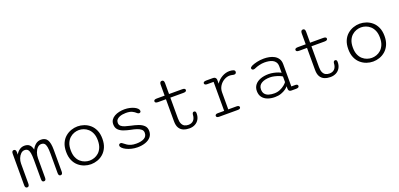

<svg xmlns="http://www.w3.org/2000/svg" viewBox="9 -1512 4934 2375"><g transform="rotate(-20 2476.0 -324.5)"><path d="M309 9.5Q297 9.5 289.5 1.5Q282 -6.5 282 -27V-283Q282 -340 275.8 -373.2Q269.5 -406.5 254.5 -421Q239.5 -435.5 213.5 -435.5Q186 -435.5 164 -414.2Q142 -393 129.2 -360.8Q116.5 -328.5 116.5 -294.5V-29Q116.5 9.5 89 9.5Q61 9.5 61 -29V-442Q61 -482 89 -482Q101 -482 108.8 -473Q116.5 -464 116.5 -446V-411Q132 -442.5 162 -465Q192 -487.5 230 -487.5Q271 -487.5 294.8 -466.8Q318.5 -446 328.5 -400.5Q346 -437.5 376.5 -462.5Q407 -487.5 448.5 -487.5Q505.5 -487.5 530.2 -446.5Q555 -405.5 555 -315V-29Q555 9.5 528 9.5Q501 9.5 501 -29V-283Q501 -340 494.8 -373.2Q488.5 -406.5 473.8 -421Q459 -435.5 433 -435.5Q405 -435.5 383 -413.5Q361 -391.5 348.5 -356.5Q336 -321.5 336 -282.5V-27Q336 -6.5 328.5 1.5Q321 9.5 309 9.5Z M929 10.5Q886 10.5 844 -4Q802 -18.5 766.8 -48.8Q731.5 -79 710.8 -126.2Q690 -173.5 690 -239Q690 -304.5 710.8 -351.5Q731.5 -398.5 766.8 -428.5Q802 -458.5 844 -473Q886 -487.5 929 -487.5Q971.5 -487.5 1013.8 -473Q1056 -458.5 1090.8 -428.5Q1125.5 -398.5 1146.5 -351.5Q1167.5 -304.5 1167.5 -239Q1167.5 -173.5 1146.5 -126.2Q1125.5 -79 1090.8 -48.8Q1056 -18.5 1013.8 -4Q971.5 10.5 929 10.5ZM929 -38Q959.5 -38 990.8 -48.8Q1022 -59.5 1048.5 -83.2Q1075 -107 1091.2 -145.2Q1107.5 -183.5 1107.5 -239Q1107.5 -293.5 1091.2 -331.5Q1075 -369.5 1048.5 -393.2Q1022 -417 990.8 -428Q959.5 -439 929 -439Q898.5 -439 867 -428Q835.5 -417 808.8 -393.2Q782 -369.5 766 -331.5Q750 -293.5 750 -239Q750 -183.5 766 -145.2Q782 -107 808.8 -83.2Q835.5 -59.5 867 -48.8Q898.5 -38 929 -38Z M1543 10.5Q1502.5 10.5 1464.8 1.5Q1427 -7.5 1397.8 -22Q1368.5 -36.5 1351.2 -53.5Q1334 -70.5 1334 -86Q1334 -97 1340.8 -103.5Q1347.5 -110 1359 -110Q1367.5 -110 1374.8 -106Q1382 -102 1392.5 -93Q1408 -80 1427.5 -67.2Q1447 -54.5 1475 -46.2Q1503 -38 1544 -38Q1606.5 -38 1645.8 -59.5Q1685 -81 1685 -129Q1685 -157 1664.5 -174.5Q1644 -192 1610 -203.2Q1576 -214.5 1535 -222Q1488.5 -231.5 1447 -246Q1405.5 -260.5 1379.8 -287.2Q1354 -314 1354 -359Q1354 -393 1370.5 -417.2Q1387 -441.5 1414.8 -457Q1442.5 -472.5 1476.8 -480Q1511 -487.5 1546 -487.5Q1582 -487.5 1614.5 -480.2Q1647 -473 1672.2 -460.8Q1697.5 -448.5 1712 -433.2Q1726.5 -418 1726.5 -401.5Q1726.5 -391.5 1720 -385.5Q1713.5 -379.5 1703 -379.5Q1695 -379.5 1689 -382.8Q1683 -386 1674.5 -393.5Q1660.5 -408 1630.8 -423.5Q1601 -439 1546.5 -439Q1526.5 -439 1503.5 -435.5Q1480.5 -432 1459.8 -422.8Q1439 -413.5 1426 -397.8Q1413 -382 1413 -358Q1413 -330 1431.5 -313.8Q1450 -297.5 1482 -287.8Q1514 -278 1554.5 -269Q1603 -259.5 1646.5 -244.5Q1690 -229.5 1717.2 -202.8Q1744.5 -176 1744.5 -130.5Q1744.5 -83 1717 -51.8Q1689.5 -20.5 1643.8 -5Q1598 10.5 1543 10.5Z M1970 -428.5Q1929.5 -428.5 1929.5 -452.5Q1929.5 -476 1970 -476H2073V-619.5Q2073 -660.5 2102.5 -660.5Q2131 -660.5 2131 -619.5V-476H2303.5Q2344 -476 2344 -452.5Q2344 -428.5 2303.5 -428.5H2131V-154.5Q2131 -109.5 2143.8 -83.2Q2156.5 -57 2178.2 -46.2Q2200 -35.5 2227.5 -35.5Q2269.5 -35.5 2294.2 -61Q2319 -86.5 2321.5 -138Q2323 -150 2328.5 -158.2Q2334 -166.5 2346.5 -166.5Q2359.5 -166.5 2364.8 -158Q2370 -149.5 2370 -134.5Q2370 -89.5 2351 -57Q2332 -24.5 2299 -7.2Q2266 10 2224 10Q2182.5 10 2148 -3.5Q2113.5 -17 2093.2 -49.5Q2073 -82 2073 -139.5V-428.5Z M2754.5 -47H2863.5Q2882 -47 2891 -40.5Q2900 -34 2900 -23.5Q2900 -13 2891 -6.5Q2882 0 2863.5 0H2618Q2599 0 2590 -6.5Q2581 -13 2581 -23.5Q2581 -34 2589.8 -40.5Q2598.5 -47 2616 -47H2700.5V-429H2616Q2598.5 -429 2589.2 -435.5Q2580 -442 2580 -453Q2580 -464 2590.5 -470Q2601 -476 2621.5 -476H2710Q2727.5 -476 2738 -467.2Q2748.5 -458.5 2751.5 -442.5L2752 -386.5Q2781 -432 2829.2 -459.8Q2877.5 -487.5 2929.5 -487.5Q2956.5 -487.5 2978.2 -480.2Q3000 -473 3000 -454Q3000 -440.5 2992.2 -433.2Q2984.5 -426 2971 -426Q2964.5 -426 2958.8 -427.2Q2953 -428.5 2946 -430Q2937.5 -432 2928.5 -433Q2919.5 -434 2911 -434Q2874.5 -434 2838.2 -413Q2802 -392 2778.2 -355.2Q2754.5 -318.5 2754.5 -270.5Z M3569 1Q3549.5 1 3540.8 -7.8Q3532 -16.5 3530.5 -32L3530 -69Q3519.5 -54 3494.8 -36Q3470 -18 3433.5 -5Q3397 8 3351.5 8Q3298 8 3255.5 -8Q3213 -24 3188.5 -56.5Q3164 -89 3164 -138.5Q3164 -185.5 3190 -218.8Q3216 -252 3262.8 -269.5Q3309.5 -287 3371 -287Q3403 -287 3435.2 -280.2Q3467.5 -273.5 3493 -264Q3518.5 -254.5 3529.5 -246.5V-330Q3529.5 -364.5 3515.2 -386.2Q3501 -408 3477.8 -419.5Q3454.5 -431 3427.2 -435.2Q3400 -439.5 3373.5 -439.5Q3339.5 -439.5 3303 -430.5Q3266.5 -421.5 3243.5 -410.5Q3236.5 -407 3230.2 -405.5Q3224 -404 3219 -404Q3207.5 -404 3200.2 -410.5Q3193 -417 3193 -426.5Q3193 -435.5 3200.5 -442.2Q3208 -449 3220 -455Q3246.5 -467.5 3289.5 -477.5Q3332.5 -487.5 3382 -487.5Q3416.5 -487.5 3452.2 -480.5Q3488 -473.5 3517.8 -456.8Q3547.5 -440 3566 -411.5Q3584.5 -383 3584.5 -340V-47H3636.5Q3653 -47 3661.5 -40.8Q3670 -34.5 3670 -23.5Q3670 -12.5 3661 -5.8Q3652 1 3631 1ZM3529.5 -197.5Q3517 -207.5 3490 -218Q3463 -228.5 3431.8 -235.8Q3400.5 -243 3374.5 -243Q3303.5 -243 3261.2 -217.2Q3219 -191.5 3219 -139.5Q3219 -101.5 3237.5 -79.2Q3256 -57 3287.8 -47.5Q3319.5 -38 3358.5 -38Q3400 -38 3434.8 -53Q3469.5 -68 3494.2 -88.2Q3519 -108.5 3529.5 -124Z M3827 -428.5Q3786.5 -428.5 3786.5 -452.5Q3786.5 -476 3827 -476H3930V-619.5Q3930 -660.5 3959.5 -660.5Q3988 -660.5 3988 -619.5V-476H4160.5Q4201 -476 4201 -452.5Q4201 -428.5 4160.5 -428.5H3988V-154.5Q3988 -109.5 4000.8 -83.2Q4013.5 -57 4035.2 -46.2Q4057 -35.5 4084.5 -35.5Q4126.5 -35.5 4151.2 -61Q4176 -86.5 4178.5 -138Q4180 -150 4185.5 -158.2Q4191 -166.5 4203.5 -166.5Q4216.5 -166.5 4221.8 -158Q4227 -149.5 4227 -134.5Q4227 -89.5 4208 -57Q4189 -24.5 4156 -7.2Q4123 10 4081 10Q4039.5 10 4005 -3.5Q3970.5 -17 3950.2 -49.5Q3930 -82 3930 -139.5V-428.5Z M4643 10.5Q4600 10.5 4558 -4Q4516 -18.5 4480.8 -48.8Q4445.5 -79 4424.8 -126.2Q4404 -173.5 4404 -239Q4404 -304.5 4424.8 -351.5Q4445.5 -398.5 4480.8 -428.5Q4516 -458.5 4558 -473Q4600 -487.5 4643 -487.5Q4685.5 -487.5 4727.8 -473Q4770 -458.5 4804.8 -428.5Q4839.5 -398.5 4860.5 -351.5Q4881.5 -304.5 4881.5 -239Q4881.5 -173.5 4860.5 -126.2Q4839.5 -79 4804.8 -48.8Q4770 -18.5 4727.8 -4Q4685.5 10.5 4643 10.5ZM4643 -38Q4673.5 -38 4704.8 -48.8Q4736 -59.5 4762.5 -83.2Q4789 -107 4805.2 -145.2Q4821.5 -183.5 4821.5 -239Q4821.5 -293.5 4805.2 -331.5Q4789 -369.5 4762.5 -393.2Q4736 -417 4704.8 -428Q4673.5 -439 4643 -439Q4612.5 -439 4581 -428Q4549.5 -417 4522.8 -393.2Q4496 -369.5 4480 -331.5Q4464 -293.5 4464 -239Q4464 -183.5 4480 -145.2Q4496 -107 4522.8 -83.2Q4549.5 -59.5 4581 -48.8Q4612.5 -38 4643 -38Z"/></g></svg>

Font: Sono ExtraLight Monospace Light
Style: Regular
Weight: 300
Version: Version 2.112